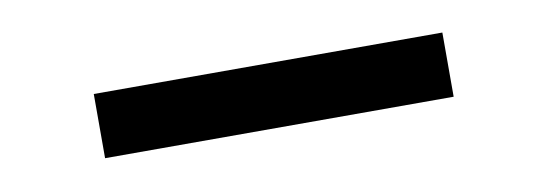

<svg xmlns="http://www.w3.org/2000/svg" viewBox="-25 -758 637 223"><g transform="rotate(-10 293.0 -647.0)"><path d="M87.4 -609.4H498.5V-685.1H87.4Z"/></g></svg>

Font: Cascadia Code SemiLight
Style: Regular
Weight: 350
Monospace: yes
Designer: Aaron Bell
Foundry: Saja Typeworks
Version: Version 2404.023